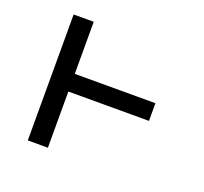

<svg xmlns="http://www.w3.org/2000/svg" viewBox="-96 -633 793 745"><g transform="rotate(20 300.0 -260.0)"><path d="M88 0V-520H171V-305H504V-232H171V0Z"/></g></svg>

Font: Iosevka Fixed Extended
Style: Regular
Weight: 400
Width: 7
Monospace: yes
Designer: Belleve Invis
Foundry: Belleve Invis
Version: Version 24.1.1; ttfautohint (v1.8.4)